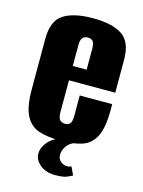

<svg xmlns="http://www.w3.org/2000/svg" viewBox="-103 -567 579 777"><g transform="rotate(15 187.0 -178.5)"><path d="M190 8Q138 8 101 -3.5Q64 -15 44 -51.5Q24 -88 24 -163V-375Q24 -450 66.5 -477.5Q109 -505 190 -505Q270 -505 312 -477.5Q354 -450 354 -375V-237H160V-105Q160 -81 167.5 -72Q175 -63 190 -63Q205 -63 211.5 -72Q218 -81 218 -105V-189H354V-164Q354 -88 334.5 -51.5Q315 -15 278.5 -3.5Q242 8 190 8ZM160 -297H218V-383Q218 -406 211.5 -415Q205 -424 190 -424Q175 -424 167.5 -415Q160 -406 160 -383ZM205 148Q165 148 141 127.5Q117 107 117 82Q117 54 140.5 28.5Q164 3 202 -2L255 0Q228 8 215.5 26.5Q203 45 203 63Q203 81 215.5 91Q228 101 241 101Q248 101 253 99.5Q258 98 260 97L276 131Q270 134 254.5 141Q239 148 205 148Z"/></g></svg>

Font: Alumni Sans ExtraBold
Style: Regular
Weight: 800
Designer: Robert E. Leuschke
Foundry: Robert E. Leuschke
Version: Version 1.018